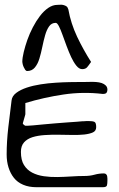

<svg xmlns="http://www.w3.org/2000/svg" viewBox="-20 -782 496 802"><path d="M7.8 -136.7Q7.8 -190.4 14.6 -249.5Q21.5 -308.6 28.3 -362.3Q30.3 -380.9 47.9 -394Q65.4 -407.2 91.8 -416Q118.2 -424.8 149.9 -429.7Q181.6 -434.6 212.4 -436.5Q243.2 -438.5 270.5 -439Q297.9 -439.5 314.5 -439.5Q320.3 -439.5 331.1 -439.5Q341.8 -439.5 354.5 -439.9Q367.2 -440.4 380.9 -439.5Q394.5 -438.5 404.8 -435.1Q415 -431.6 421.9 -424.8Q428.7 -418 428.7 -407.2Q428.7 -400.4 425.3 -395Q421.9 -389.6 409.2 -389.6Q327.1 -399.4 245.1 -387.2Q163.1 -375 85.9 -351.6Q85.9 -349.6 85.9 -341.8V-314.5Q85.9 -306.6 85.9 -304.7Q85.9 -302.7 84 -297.4Q82 -292 80.6 -285.6Q79.1 -279.3 77.1 -273.4Q75.2 -267.6 75.2 -266.6Q75.2 -264.6 79.1 -261.2Q83 -257.8 85.9 -256.8H95.7Q100.6 -256.8 118.2 -258.3Q135.7 -259.8 159.2 -262.2Q182.6 -264.6 209 -266.6Q235.4 -268.6 258.8 -270.5Q282.2 -272.5 300.3 -273.4Q318.4 -274.4 323.2 -275.4H327.1Q331.1 -275.4 335.4 -275.9Q339.8 -276.4 342.8 -276.4H349.6Q367.2 -276.4 374.5 -272.9Q381.8 -269.5 381.8 -251Q381.8 -235.4 368.2 -229Q354.5 -222.7 332.5 -220.2Q310.5 -217.8 282.2 -218.3Q253.9 -218.8 224.6 -219.2Q195.3 -219.7 166.5 -217.8Q137.7 -215.8 115.7 -209Q93.8 -202.1 80.6 -187.5Q67.4 -172.9 67.4 -147.5Q67.4 -113.3 80.1 -92.8Q92.8 -72.3 114.3 -61Q135.7 -49.8 163.1 -45.9Q190.4 -42 219.2 -42.5Q248 -43 277.3 -44.9Q306.6 -46.9 332 -46.9Q355.5 -46.9 374.5 -52.2Q393.6 -57.6 414.1 -57.6Q419.9 -57.6 423.3 -54.2Q426.8 -50.8 427.7 -45.9Q428.7 -41 428.7 -36.1V-27.3Q428.7 -15.6 426.8 -7.8Q424.8 0 409.2 0H132.8Q100.6 0 76.7 -10.3Q52.7 -20.5 38.1 -39.1Q23.4 -57.6 15.6 -82.5Q7.8 -107.4 7.8 -136.7ZM73.2 -523.4Q73.2 -540 79.1 -564.5Q85 -588.9 94.2 -615.2Q103.5 -641.6 117.2 -668Q130.9 -694.3 147 -715.3Q163.1 -736.3 181.6 -749Q200.2 -761.7 219.7 -761.7Q225.6 -761.7 232.4 -762.2Q239.3 -762.7 246.1 -760.7Q252.9 -758.8 257.8 -755.4Q262.7 -752 265.6 -742.2Q270.5 -713.9 279.8 -685.1Q289.1 -656.2 302.2 -628.4Q315.4 -600.6 330.1 -574.2Q344.7 -547.9 360.4 -523.4Q350.6 -508.8 343.8 -501Q336.9 -493.2 323.2 -493.2Q310.5 -493.2 298.8 -507.8Q287.1 -522.5 277.3 -543.5Q267.6 -564.5 258.3 -589.4Q249 -614.3 241.2 -636.2Q233.4 -658.2 226.1 -672.4Q218.8 -686.5 212.9 -686.5Q195.3 -686.5 185.1 -671.9Q174.8 -657.2 168.5 -634.8Q162.1 -612.3 156.7 -585.9Q151.4 -559.6 144.5 -537.1Q137.7 -514.6 125.5 -500Q113.3 -485.4 93.8 -485.4Q88.9 -485.4 85.4 -490.2Q82 -495.1 79.1 -501.5Q76.2 -507.8 74.7 -514.2Q73.2 -520.5 73.2 -523.4Z"/></svg>

Font: Swanky and Moo Moo Cyrillic
Style: Regular
Weight: 400
Designer: Kimberly Geswein; Denis Ignatov
Foundry: Kimberly Geswein; Denis Ignatov
Version: Version 1.003 June 27, 2018